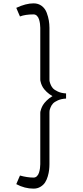

<svg xmlns="http://www.w3.org/2000/svg" viewBox="-20 -852 494 1145"><path d="M180.2 -766.1Q130.9 -766.1 99.1 -753.9Q95.7 -763.2 88.1 -779.1Q80.6 -794.9 77.1 -805.2Q134.3 -832 180.2 -832Q208.5 -832 228.8 -816.7Q249 -801.3 258.3 -776.6Q267.6 -752 271.2 -730Q274.9 -708 274.9 -686V-379.9Q274.9 -376.5 275.1 -371.1Q275.4 -365.7 280.3 -351.8Q285.2 -337.9 294.4 -326.9Q303.7 -315.9 324.5 -306.2Q345.2 -296.4 374 -294.9V-264.2Q345.7 -262.7 325.4 -253.7Q305.2 -244.6 295.9 -234.6Q286.6 -224.6 281.2 -210.7Q275.9 -196.8 275.4 -191.2Q274.9 -185.5 274.9 -180.2V127Q274.9 144 272.9 161.4Q271 178.7 264.9 199.7Q258.8 220.7 248.8 236.1Q238.8 251.5 220.9 262.2Q203.1 272.9 180.2 272.9Q127 272.9 77.1 246.1Q80.6 235.8 88.4 219.5Q96.2 203.1 99.1 194.8Q143.1 207 180.2 207Q191.9 207 200.4 198.5Q209 189.9 212.9 176.8Q216.8 163.6 218.5 151.1Q220.2 138.7 220.2 127V-179.2Q220.2 -181.6 220.7 -185.8Q221.2 -189.9 225.3 -202.1Q229.5 -214.4 236.3 -225.8Q243.2 -237.3 258.1 -252.2Q272.9 -267.1 293 -278.8Q272.9 -290 258.1 -304.4Q243.2 -318.8 236.3 -330.1Q229.5 -341.3 225.3 -353.5Q221.2 -365.7 220.7 -370.6Q220.2 -375.5 220.2 -378.9V-686Q220.2 -697.8 218.5 -710.2Q216.8 -722.7 212.9 -735.8Q209 -749 200.4 -757.6Q191.9 -766.1 180.2 -766.1Z"/></svg>

Font: Junction Light
Style: Regular
Weight: 300
Designer: Caroline Hadilaksono
Foundry: Caroline Hadilaksono
Version: Version 1.002